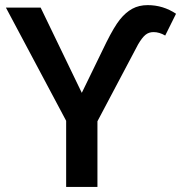

<svg xmlns="http://www.w3.org/2000/svg" viewBox="-20 -741 718 761"><path d="M304.2 -373 401.4 -572.8Q432.6 -635.3 455.3 -663.6Q478 -691.9 504.4 -706.3Q530.8 -720.7 565.4 -720.7Q626.5 -720.7 677.7 -686.5L634.8 -600.1Q611.8 -613.8 588.4 -613.8Q569.8 -613.8 556.4 -602.8Q543 -591.8 527.3 -564.9L366.2 -260.3V0H242.2V-262.2L3.4 -710.9H141.1Z"/></svg>

Font: Roboto Medium
Style: Regular
Weight: 500
Designer: Google
Version: Version 2.134; 2016; ttfautohint (v1.6)